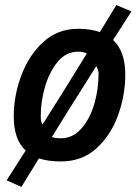

<svg xmlns="http://www.w3.org/2000/svg" viewBox="-20 -625 536 754"><path d="M64 109 6 83 81 -34Q34 -76 34 -168Q34 -250 64 -329.5Q94 -409 150.5 -460.5Q207 -512 287 -512Q336 -512 372 -499L437 -605L496 -580L424 -468Q472 -424 472 -332Q472 -252 444 -173.5Q416 -95 359.5 -43Q303 9 219 9Q169 9 133 -3ZM219 -82Q266 -82 299.5 -120Q333 -158 350 -216Q367 -274 367 -334Q367 -351 358 -365L240 -178L184 -87Q196 -82 219 -82ZM147 -136 227 -263 321 -415Q307 -422 287 -422Q240 -422 207.5 -383.5Q175 -345 157.5 -286.5Q140 -228 140 -167Q140 -147 147 -136Z"/></svg>

Font: Storia Sans SemiBold
Style: Italic
Weight: 600
Italic angle: -13°
Designer: Campivisivi
Foundry: Accademia di Belle Arti di Urbino and students of MA course of Visual design
Version: Version 60.001;May 25, 2020;FontCreator 12.0.0.2522 64-bit